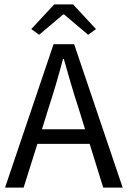

<svg xmlns="http://www.w3.org/2000/svg" viewBox="-20 -858 584 878"><path d="M203 -367 172 -267H369L338 -367Q320 -422 304 -476.5Q288 -531 272 -588H268Q253 -531 237 -476.5Q221 -422 203 -367ZM3 0 225 -656H319L541 0H452L390 -200H151L88 0ZM123 -725 228 -838H314L419 -725L383 -699L273 -792H269L159 -699Z"/></svg>

Font: Source Sans Pro
Style: Regular
Weight: 400
Designer: Paul D. Hunt
Foundry: Adobe Systems Incorporated
Version: Version 2.021;PS 2.000;hotconv 1.0.86;makeotf.lib2.5.63406